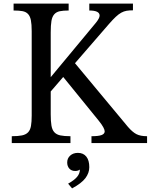

<svg xmlns="http://www.w3.org/2000/svg" viewBox="-20 -790 832 1060"><path d="M260 -159Q260 -121 264 -97Q268 -73 280 -60Q292 -47 313 -42.5Q334 -38 369 -38V0H45V-38Q80 -38 101.5 -42.5Q123 -47 135 -59.5Q147 -72 151 -94.5Q155 -117 155 -152V-618Q155 -656 150.5 -678.5Q146 -701 134.5 -713Q123 -725 104 -728.5Q85 -732 55 -732V-770H359V-732Q329 -732 310 -728Q291 -724 279.5 -711Q268 -698 264 -674.5Q260 -651 260 -611V-364L510 -665Q530 -690 530 -704Q530 -732 473 -732V-770H714V-733Q694 -733 679 -730.5Q664 -728 649.5 -720Q635 -712 619 -697Q603 -682 582 -658L394 -441L686 -90Q711 -61 733 -49.5Q755 -38 792 -38V0H485V-38Q524 -38 541 -44.5Q558 -51 558 -65Q558 -73 550 -88Q542 -103 524 -125L329 -365L260 -285ZM356 224Q390 205 405.5 186.5Q421 168 421 146Q411 154 395 154Q375 154 363 141Q351 128 351 107Q351 84 367.5 69Q384 54 410 54Q440 54 456.5 74.5Q473 95 473 133Q473 165 451.5 193.5Q430 222 378 250Z"/></svg>

Font: Libre Baskerville
Style: Regular
Weight: 400
Designer: Pablo Impallari, Rodrigo Fuenzalida
Foundry: Pablo Impallari, Rodrigo Fuenzalida
Version: Version 1.000; ttfautohint (v0.93) -l 8 -r 50 -G 200 -x 14 -